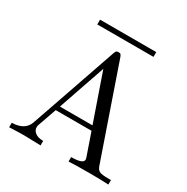

<svg xmlns="http://www.w3.org/2000/svg" viewBox="-184 -988 1119 1148"><g transform="rotate(30 375.0 -414.5)"><path d="M181 -796V-829H569V-796ZM32 0V-31Q121 -33 144 -98L351 -696Q355 -708 359.5 -712Q364 -716 375 -716Q381 -716 384.5 -715Q388 -714 390.5 -710.5Q393 -707 394 -705Q395 -703 398 -696L614 -71Q622 -46 638 -38.5Q654 -31 699 -31H717V0Q654 -3 586 -3Q478 -3 442 0V-31Q525 -31 525 -61Q525 -63 522 -75L469 -228H222L176 -97Q174 -93 174 -82Q174 -61 193.5 -46Q213 -31 249 -31V0Q153 -3 134 -3Q101 -3 32 0ZM233 -259H458L345 -584Z"/></g></svg>

Font: CMU Serif
Style: Roman
Weight: 500
Version: Version 0.7.0